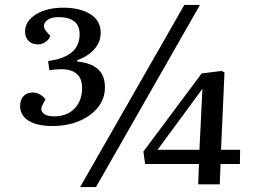

<svg xmlns="http://www.w3.org/2000/svg" viewBox="-20 -743 1020 774"><path d="M303 11 723 -723H786L367 11ZM871 -139H948L947 -82H869L866 0H779L782 -82H565L558 -132L793 -447L873 -457L885 -451ZM784 -139 796 -385 615 -139ZM386 -611Q386 -574 360.5 -545Q335 -516 291 -500V-495Q345 -490 374 -465Q403 -440 403 -391Q403 -346 375.5 -311Q348 -276 300 -255.5Q252 -235 191 -235Q129 -235 95 -256.5Q61 -278 61 -316Q61 -340 74.5 -355Q88 -370 113 -370Q128 -370 142 -361.5Q156 -353 163 -343L151 -319Q141 -301 153.5 -287.5Q166 -274 198 -274Q251 -274 281 -306Q311 -338 311 -388Q311 -464 226 -464Q201 -464 179 -460L174 -497Q236 -505 268.5 -531.5Q301 -558 301 -605Q301 -640 279 -657Q257 -674 218 -674Q178 -674 163.5 -655Q149 -636 168 -615L183 -598Q177 -583 163 -573.5Q149 -564 133 -564Q109 -564 95 -578.5Q81 -593 81 -615Q81 -658 125 -685Q169 -712 235 -712Q302 -712 344 -686Q386 -660 386 -611Z"/></svg>

Font: Literata 36pt Medium
Style: Italic
Weight: 500
Italic angle: -2°
Designer: Latin by Veronika Burian and Jose Scaglione. Greek by Irene Vlachou. Cyrillic by Vera Evstafieva
Foundry: TypeTogether
Version: Version 3.002